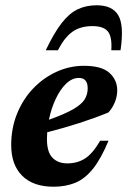

<svg xmlns="http://www.w3.org/2000/svg" viewBox="-20 -695 482 728"><path d="M391.5 -161.5Q363 -93 332.5 -55Q302 -17 265.5 -2Q229 13 183 13Q106 13 64.2 -28.5Q22.5 -70 22.5 -144.5Q22.5 -210 45.2 -265.2Q68 -320.5 107 -360.8Q146 -401 195.2 -423.2Q244.5 -445.5 298 -445.5Q366 -445.5 395.2 -418.5Q424.5 -391.5 424.5 -352.5Q424.5 -329 415.2 -306.8Q406 -284.5 391 -268.5Q340 -247.5 280 -228.2Q220 -209 159 -193.5Q158 -180.5 158 -168Q158 -118 179 -96.8Q200 -75.5 235 -75.5Q273 -75.5 302 -93.8Q331 -112 360 -161.5ZM279 -399.5Q253 -399.5 230.2 -377.2Q207.5 -355 190.8 -319Q174 -283 165.5 -241Q226 -262.5 257.8 -281Q289.5 -299.5 301 -318.2Q312.5 -337 312.5 -360Q312.5 -399.5 279 -399.5ZM330.5 -596Q285.5 -596 255.5 -575.2Q225.5 -554.5 199.5 -504.5H153.5Q184.5 -569.5 213 -606.5Q241.5 -643.5 273.5 -659.2Q305.5 -675 346.5 -675Q406 -675 428.5 -637Q451 -599 437 -504.5H402Q405.5 -555 389.2 -575.5Q373 -596 330.5 -596Z"/></svg>

Font: Newsreader Text
Style: Bold Italic
Weight: 700
Italic angle: -17°
Designer: Hugues Gentile
Foundry: Production Type
Version: Version 1.001